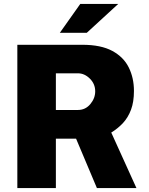

<svg xmlns="http://www.w3.org/2000/svg" viewBox="-20 -949 754 969"><path d="M668.5 0H469L364 -249H262V0H67.5V-723H395.5Q489.5 -723 546.8 -692Q604 -661 630 -608.2Q656 -555.5 656 -490Q656 -434.5 641.2 -395.2Q626.5 -356 600.8 -328.2Q575 -300.5 541.5 -280ZM373.5 -394Q411 -394 435.8 -423.5Q460.5 -453 460.5 -488Q460.5 -525.5 433.5 -552.2Q406.5 -579 373.5 -579H262V-394ZM385 -929H576.5L418 -783.5H282Z"/></svg>

Font: Public Sans Black
Style: Regular
Weight: 900
Designer: The Public Sans Project Authors: Dan O. Williams and USWDS (Libre Franklin designed by Pablo Impallari and Rodrigo Fuenz
Version: Version 1.007